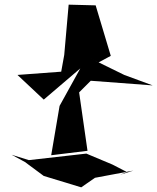

<svg xmlns="http://www.w3.org/2000/svg" viewBox="-20 -751 676 825"><path d="M404 -483 456 -511 391 -728 275 -731 256 -515 243 -443 55 -429 168 -323 325 -457 236 -296 200 -84 356 -103 320 -354 370 -404 636 -384 514 -429 363 -503ZM496 0 525 -12 463 -44 351 -91 104 -63 30 -86 87 -55 168 5 329 54 388 13 553 -18Z"/></svg>

Font: Asimov Silicon
Style: Regular
Weight: 400
Designer: Google
Version: Version 2.000980; 2014